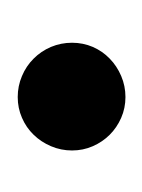

<svg xmlns="http://www.w3.org/2000/svg" viewBox="8 -460 164 221"><g transform="rotate(-90 90.5 -349.0)"><path d="M152.3 -348.6Q152.3 -335.9 147.5 -324.7Q142.6 -313.5 134 -305.2Q125.5 -296.9 114 -292Q102.5 -287.1 89.8 -287.1Q77.1 -287.1 65.9 -292Q54.7 -296.9 46.4 -305.2Q38.1 -313.5 33.2 -324.7Q28.3 -335.9 28.3 -348.6Q28.3 -361.3 33.2 -372.8Q38.1 -384.3 46.4 -392.8Q54.7 -401.4 65.9 -406.2Q77.1 -411.1 89.8 -411.1Q102.5 -411.1 114 -406.2Q125.5 -401.4 134 -392.8Q142.6 -384.3 147.5 -372.8Q152.3 -361.3 152.3 -348.6Z"/></g></svg>

Font: Maiden Orange
Style: Regular
Weight: 400
Designer: Astigmatic (AOETI)
Foundry: Astigmatic (AOETI)
Version: Version 1.001